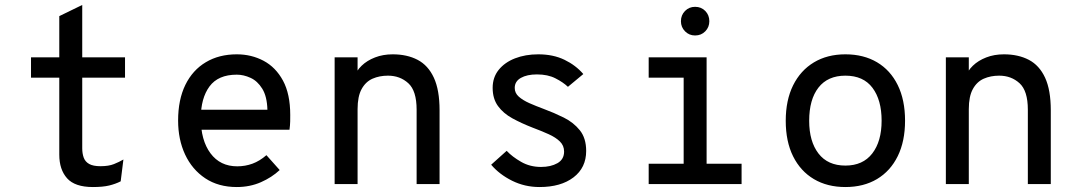

<svg xmlns="http://www.w3.org/2000/svg" viewBox="-20 -742 4352 774"><path d="M354.5 12Q282 12 250.5 -23.2Q219 -58.5 219 -118.5V-429H105V-511H219V-677L311.5 -722V-511H484V-429H311.5V-144.5Q311.5 -123 317.5 -106.5Q323.5 -90 339.5 -81Q355.5 -72 385 -72Q418 -72 439.2 -80.5Q460.5 -89 477.5 -99L466.5 -11Q446 -0.5 420.2 5.8Q394.5 12 354.5 12Z M934.5 12Q860.5 12 807.5 -23.2Q754.5 -58.5 726.2 -119Q698 -179.5 698 -256Q698 -340 727.2 -399.8Q756.5 -459.5 809.8 -491.2Q863 -523 934.5 -523Q993.5 -523 1042.5 -497Q1091.5 -471 1120.8 -417Q1150 -363 1150 -278.5Q1150 -268 1149.8 -252.5Q1149.5 -237 1147 -219H770V-299.5H1058Q1056.5 -353.5 1037.2 -384.5Q1018 -415.5 990 -428.2Q962 -441 934.5 -441Q859.5 -441 824.5 -393.5Q789.5 -346 789.5 -265.5Q789.5 -176.5 828.5 -124Q867.5 -71.5 936.5 -71.5Q968.5 -71.5 997.8 -82.2Q1027 -93 1054 -116.5L1107.5 -56.5Q1076 -27 1031.8 -7.5Q987.5 12 934.5 12Z M1329 0V-511H1421.5V-407L1408 -430Q1416 -456 1437.8 -477Q1459.5 -498 1491.8 -510.5Q1524 -523 1563 -523Q1621 -523 1663.5 -500.8Q1706 -478.5 1729 -428.8Q1752 -379 1752 -297.5V0H1659.5V-300Q1659.5 -376 1626 -406.5Q1592.5 -437 1544 -437Q1509.5 -437 1481.8 -424.8Q1454 -412.5 1437.8 -383Q1421.5 -353.5 1421.5 -302V0Z M2155 12Q2095.5 12 2044.2 -13.5Q1993 -39 1960 -78L2022.5 -134Q2045 -110 2080.8 -89.5Q2116.5 -69 2161 -69Q2200.5 -69 2227.2 -84.2Q2254 -99.5 2254 -131Q2254 -155 2237.2 -171.5Q2220.5 -188 2191.8 -201Q2163 -214 2127 -227.5Q2082 -245 2045.5 -265Q2009 -285 1987.5 -314.5Q1966 -344 1966 -388Q1966 -430 1990.2 -460.2Q2014.5 -490.5 2056.2 -506.8Q2098 -523 2150 -523Q2210 -523 2255.5 -501Q2301 -479 2331.5 -443.5L2269.5 -392Q2250 -410.5 2219.2 -426.2Q2188.5 -442 2144.5 -442Q2104.5 -442 2079.8 -428Q2055 -414 2055 -387.5Q2055 -367 2071.2 -352.5Q2087.5 -338 2114 -326.2Q2140.5 -314.5 2171.5 -303Q2213.5 -287.5 2252.8 -268Q2292 -248.5 2317.5 -216.8Q2343 -185 2343 -133.5Q2343 -66 2292 -27Q2241 12 2155 12Z M2736 -10V-511H2828.5V-10ZM2595 0V-82H2969.5V0ZM2595 -429V-511H2791V-429ZM2782 -599Q2758 -599 2741.5 -615.8Q2725 -632.5 2725 -656.5Q2725 -681 2741.5 -697.8Q2758 -714.5 2782 -714.5Q2807 -714.5 2823.2 -697.8Q2839.5 -681 2839.5 -656.5Q2839.5 -632.5 2823.2 -615.8Q2807 -599 2782 -599Z M3388 12Q3315 12 3261 -20Q3207 -52 3177.2 -111.8Q3147.5 -171.5 3147.5 -255Q3147.5 -338 3177.2 -398Q3207 -458 3261 -490.5Q3315 -523 3388 -523Q3461.5 -523 3515.5 -491Q3569.5 -459 3599 -399Q3628.5 -339 3628.5 -255.5Q3628.5 -172.5 3599 -112.5Q3569.5 -52.5 3515.5 -20.2Q3461.5 12 3388 12ZM3388 -74.5Q3458.5 -74.5 3496.2 -123.2Q3534 -172 3534 -255.5Q3534 -339 3497.2 -388Q3460.5 -437 3388 -437Q3317 -437 3279.5 -389Q3242 -341 3242 -255Q3242 -172 3279.5 -123.2Q3317 -74.5 3388 -74.5Z M3793 0V-511H3885.5V-407L3872 -430Q3880 -456 3901.8 -477Q3923.5 -498 3955.8 -510.5Q3988 -523 4027 -523Q4085 -523 4127.5 -500.8Q4170 -478.5 4193 -428.8Q4216 -379 4216 -297.5V0H4123.5V-300Q4123.5 -376 4090 -406.5Q4056.5 -437 4008 -437Q3973.5 -437 3945.8 -424.8Q3918 -412.5 3901.8 -383Q3885.5 -353.5 3885.5 -302V0Z"/></svg>

Font: Overpass Mono Light Medium
Style: Regular
Weight: 500
Monospace: yes
Version: Version 4.000